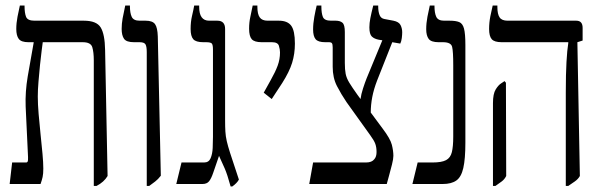

<svg xmlns="http://www.w3.org/2000/svg" viewBox="-20 -667 2184 696"><path d="M15 0 24 -78H75Q81 -78 81.5 -87Q82 -96 81 -111L73 -281Q71 -334 80.5 -390Q90 -446 102 -512V-514H83Q57 -514 48 -526Q39 -538 39 -562Q39 -583 43.5 -606.5Q48 -630 52 -647H69V-644Q69 -620 74.5 -606Q80 -592 105 -592H284Q330 -592 345 -567.5Q360 -543 361 -486L370 -29Q357 -7 330 7H320V-448Q320 -478 314.5 -496Q309 -514 280 -514H135Q134 -506 131 -483.5Q128 -461 125 -431Q122 -401 119.5 -371Q117 -341 117 -317Q117 -290 120 -254Q123 -218 127 -180.5Q131 -143 134 -110Q137 -77 137 -56Q137 -37 134.5 -25.5Q132 -14 127 0Z M512 7V-478Q512 -498 507.5 -506Q503 -514 486 -514H466Q438 -514 429.5 -526.5Q421 -539 421 -562Q421 -581 424.5 -600.5Q428 -620 434 -647H451V-644Q451 -620 457.5 -606Q464 -592 486 -592H508Q533 -592 542 -579.5Q551 -567 552 -535L563 -30Q553 -17 542.5 -9Q532 -1 521 7Z M816 9Q804 -35 794.5 -56.5Q785 -78 774 -102L753 -41Q746 -20 738 -10Q730 0 714 0H619L638 -78H720Q737 -78 743.5 -93.5Q750 -109 751 -130.5Q752 -152 752 -171V-487Q752 -504 748 -509Q744 -514 727 -514H717Q690 -514 680.5 -525Q671 -536 671 -562Q671 -588 676 -609Q681 -630 684 -647H702V-642Q702 -592 738 -592H768Q796 -592 796 -562V-231Q796 -207 797 -190Q798 -173 802 -155.5Q806 -138 814 -113L846 -16Q839 -3 822 9Z M965 -308 936 -331 961 -376Q978 -406 986.5 -429Q995 -452 995 -477Q995 -488 991 -501Q987 -514 966 -514H929Q902 -514 892.5 -525Q883 -536 883 -563Q883 -586 887.5 -606Q892 -626 896 -647H913V-642Q913 -616 921.5 -604Q930 -592 950 -592H991Q1022 -592 1035.5 -574Q1049 -556 1049 -509Q1049 -472 1039 -439.5Q1029 -407 1003 -366Z M1101 0 1115 -78H1307Q1328 -78 1337 -90Q1345 -99 1345 -116Q1345 -133 1340.5 -145.5Q1336 -158 1322 -177L1236 -297Q1217 -325 1201.5 -355Q1186 -385 1186 -425V-495Q1186 -507 1183 -510.5Q1180 -514 1174 -514H1159Q1133 -514 1124 -525Q1115 -536 1115 -560Q1115 -582 1119.5 -606.5Q1124 -631 1128 -647H1145V-643Q1145 -619 1150.5 -605.5Q1156 -592 1180 -592H1197Q1213 -592 1221.5 -584.5Q1230 -577 1230 -551V-439Q1230 -415 1233 -399.5Q1236 -384 1246 -367.5Q1256 -351 1276 -323L1287 -308Q1289 -325 1296 -346.5Q1303 -368 1309 -383L1366 -521L1353 -523Q1337 -526 1328 -534.5Q1319 -543 1319 -568Q1319 -583 1322.5 -601Q1326 -619 1333 -647H1351V-643Q1351 -625 1356 -612.5Q1361 -600 1374 -598L1406 -592Q1426 -588 1432 -576Q1438 -564 1438 -550Q1438 -541 1436.5 -529Q1435 -517 1431 -509L1402 -514L1347 -375Q1335 -344 1329.5 -315.5Q1324 -287 1324 -259L1367 -201Q1395 -164 1400.5 -142Q1406 -120 1406 -102Q1406 -91 1401 -71Q1396 -51 1390.5 -31Q1385 -11 1382 0Z M1475 0 1494 -78H1548Q1581 -78 1597 -86.5Q1613 -95 1618 -115.5Q1623 -136 1623 -172V-431Q1623 -480 1619 -497Q1615 -514 1586 -514H1570Q1543 -514 1534 -526Q1525 -538 1525 -561Q1525 -583 1529.5 -606.5Q1534 -630 1538 -647H1555V-644Q1555 -620 1561.5 -606Q1568 -592 1590 -592H1610Q1632 -592 1644.5 -587Q1657 -582 1662 -563.5Q1667 -545 1667 -504V-150Q1667 -91 1659.5 -58Q1652 -25 1634 -12.5Q1616 0 1585 0Z M2031 7V-331Q2031 -399 2033.5 -442.5Q2036 -486 2040 -511V-514H1799Q1772 -514 1762.5 -525Q1753 -536 1753 -562Q1753 -585 1757.5 -608Q1762 -631 1766 -647H1783V-641Q1783 -616 1791 -604Q1799 -592 1820 -592H2069Q2092 -592 2092 -566V-520L2073 -514L2082 -29Q2076 -18 2064 -9.5Q2052 -1 2040 7ZM1767 7V-293Q1767 -327 1777 -343Q1787 -359 1797 -365L1809 -373L1814 -367L1815 -29Q1809 -17 1799 -9.5Q1789 -2 1776 7Z"/></svg>

Font: Noto Serif Hebrew ExtraCondensed
Style: Regular
Weight: 400
Width: 2
Designer: Monotype Design Team
Foundry: Monotype Imaging Inc.
Version: Version 2.004; ttfautohint (v1.8.4.7-5d5b)